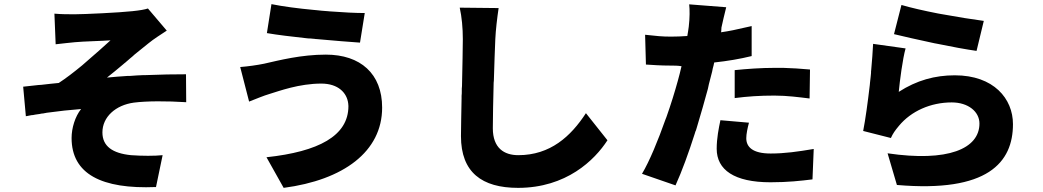

<svg xmlns="http://www.w3.org/2000/svg" viewBox="-20 -838 5040 928"><path d="M734 66 766 -88C728 -84 667 -84 613 -88C524 -97 475 -131 475 -198C475 -273 539 -330 627 -342C689 -350 786 -350 880 -344L879 -479C822 -479 755 -478 686 -475H675C653 -474 630 -473 608 -471H597C563 -469 529 -466 497 -463C521 -482 547 -503 574 -526L581 -532C582 -533 584 -534 585 -535L593 -542C595 -544 598 -546 600 -548L608 -555L620 -565L631 -575C654 -593 676 -611 698 -629C722 -649 762 -674 786 -690L695 -797C680 -792 658 -788 620 -784C557 -777 385 -769 342 -769C307 -769 279 -769 243 -772L249 -624C286 -628 318 -632 342 -634C382 -638 475 -640 514 -643C483 -615 439 -575 393 -536L385 -529L377 -522C337 -489 298 -459 264 -437C238 -435 209 -431 180 -428L165 -427C139 -424 114 -421 92 -419L105 -276C107 -277 108 -277 110 -277L125 -280C130 -281 135 -282 140 -282L150 -284C157 -285 164 -286 171 -287L181 -289L191 -290C193 -291 194 -291 196 -291L206 -293C263 -301 320 -307 372 -311C343 -275 326 -219 326 -171C326 3 471 77 734 66Z M1743 -775C1700 -775 1639 -778 1574 -783L1563 -784C1545 -785 1526 -787 1508 -789L1497 -790C1421 -797 1346 -807 1292 -818L1270 -678C1321 -669 1391 -661 1463 -653L1474 -652C1476 -652 1478 -652 1480 -652L1491 -651L1502 -650C1505 -649 1509 -649 1512 -649L1523 -648C1596 -641 1667 -636 1720 -632L1743 -775ZM1827 -318C1827 -482 1722 -574 1555 -574C1436 -574 1331 -547 1256 -530C1222 -523 1178 -517 1141 -514L1184 -347C1215 -359 1255 -376 1283 -384C1329 -398 1426 -434 1533 -434C1615 -434 1657 -389 1663 -338L1664 -326V-325C1664 -181 1519 -105 1268 -78L1351 70C1640 32 1827 -105 1827 -318ZM1664 -333C1664 -332 1664 -331 1664 -329V-327Z M2916 -160 2812 -291C2739 -179 2640 -88 2485 -88C2417 -88 2362 -122 2362 -218C2362 -273 2364 -356 2366 -438L2367 -449C2369 -525 2372 -600 2374 -649C2376 -693 2383 -752 2390 -799L2202 -801C2212 -756 2217 -703 2217 -649C2217 -610 2215 -518 2213 -422L2212 -410V-398C2212 -390 2212 -382 2211 -375V-363C2210 -294 2208 -227 2208 -180C2208 -5 2309 70 2484 70C2717 70 2854 -64 2916 -160Z M3401 -407 3402 -411 3406 -430C3411 -450 3417 -471 3422 -492L3425 -507C3428 -517 3430 -526 3432 -536C3497 -543 3556 -553 3613 -567V-712C3585 -706 3559 -700 3532 -694L3523 -692C3504 -688 3485 -685 3465 -682C3467 -688 3466 -700 3467 -705C3472 -728 3482 -772 3490 -803L3311 -817C3314 -792 3314 -751 3309 -709C3308 -697 3304 -678 3302 -664C3274 -662 3250 -661 3223 -661C3180 -661 3152 -664 3098 -670L3102 -526C3136 -524 3171 -521 3222 -521C3238 -521 3256 -521 3274 -518C3269 -494 3262 -470 3256 -447C3242 -396 3223 -334 3201 -272L3197 -262C3161 -160 3119 -58 3083 2L3245 58C3276 -10 3309 -101 3338 -192L3341 -202C3343 -205 3344 -209 3345 -212L3348 -222C3368 -288 3386 -352 3401 -407ZM3895 -502C3849 -506 3808 -509 3766 -510H3757C3746 -510 3735 -510 3723 -510C3658 -510 3589 -505 3531 -499V-364C3594 -372 3651 -376 3723 -376C3785 -376 3843 -368 3893 -362L3895 -502ZM3907 29 3913 -118C3836 -105 3773 -96 3705 -96C3617 -96 3587 -128 3587 -170C3587 -190 3593 -219 3600 -245L3462 -257C3454 -219 3444 -170 3444 -119C3444 -17 3529 43 3704 43C3788 43 3850 36 3907 29Z M4735 -737C4688 -743 4606 -756 4524 -771L4513 -773C4446 -786 4381 -801 4337 -814L4301 -673C4341 -663 4417 -646 4496 -629L4507 -627C4579 -612 4651 -599 4700 -592L4735 -737ZM4876 -238C4876 -361 4783 -474 4595 -474C4499 -474 4411 -450 4324 -394C4329 -448 4343 -555 4357 -604L4200 -626C4198 -587 4195 -545 4191 -502L4190 -492C4190 -490 4190 -488 4190 -486L4189 -475L4188 -465C4187 -456 4186 -447 4185 -438L4184 -427C4174 -342 4163 -261 4152 -205L4286 -171C4296 -193 4305 -206 4325 -230C4384 -301 4478 -343 4580 -343C4660 -343 4714 -298 4714 -241C4714 -119 4562 -54 4270 -97L4315 56C4755 94 4876 -53 4876 -238Z"/></svg>

Font: Glow Sans SC Normal ExtraBold
Style: Regular
Weight: 800
Designer: Ryoko NISHIZUKA (kana, bopomofo & ideographs); Paul D. Hunt (Latin, Greek & Cyrillic); Sandoll Communications, Soo-young
Version: Version 0.93